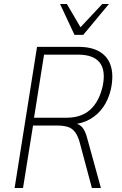

<svg xmlns="http://www.w3.org/2000/svg" viewBox="-20 -939 608 959"><path d="M53 0 165 -705H371Q438 -705 479 -680Q520 -655 534 -608Q548 -561 534 -494Q522 -442 495.5 -404Q469 -366 429.5 -343.5Q390 -321 338 -317L345 -324L351 -323Q375 -321 390.5 -303.5Q406 -286 416 -247L484 0H439L378 -228Q369 -260 355 -279Q341 -298 319 -305Q297 -312 263 -312H145L95 0ZM150 -351H312Q386 -351 430.5 -391Q475 -431 493 -509Q509 -588 477.5 -627Q446 -666 371 -666H200ZM352 -765 280 -919H314L382 -803L491 -919H524L396 -765Z"/></svg>

Font: Nunito Sans 10pt Condensed ExtraLight
Style: Italic
Weight: 250
Width: 3
Italic angle: -9°
Designer: Vernon Adams
Foundry: Vernon Adams
Version: Version 3.101;gftools[0.9.27]